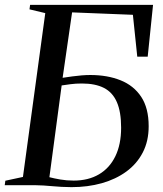

<svg xmlns="http://www.w3.org/2000/svg" viewBox="-30 -763 670 791"><path d="M264.5 8Q243.5 8 223.5 6.8Q203.5 5.5 185 4Q166.5 2.5 149.2 1.2Q132 0 116 0H-10.5L-8 -18.5L64.5 -34L156.5 -709L91.5 -724.5L94 -743H600.5L578.5 -529.5H535.5L517.5 -702L267 -712L228 -442.5Q247.5 -445.5 267.5 -448.2Q287.5 -451 306.8 -452.5Q326 -454 342 -454Q412.5 -454 466.8 -432.2Q521 -410.5 551.8 -364Q582.5 -317.5 582.5 -243Q582.5 -181.5 558.2 -134.8Q534 -88 490.5 -56.2Q447 -24.5 389.2 -8.2Q331.5 8 264.5 8ZM273.5 -19Q334 -19 377.8 -44.8Q421.5 -70.5 445.2 -119.2Q469 -168 469 -237Q469 -302 451.5 -342.2Q434 -382.5 398.2 -400.8Q362.5 -419 307.5 -419Q281.5 -419 261 -416.2Q240.5 -413.5 224 -411L173.5 -33Q192.5 -28 218.5 -23.5Q244.5 -19 273.5 -19Z"/></svg>

Font: Merriweather 144pt
Style: Italic
Weight: 400
Italic angle: -7.8°
Version: Version 2.101